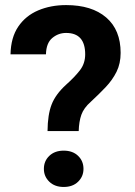

<svg xmlns="http://www.w3.org/2000/svg" viewBox="-20 -741 538 767"><path d="M294.4 -217.3H169.9Q170.4 -283.2 186.3 -323.7Q202.1 -364.3 243.7 -402.3Q277.8 -432.6 299.1 -460Q320.3 -487.3 320.3 -523.9Q320.3 -609.4 244.1 -609.4Q212.9 -609.4 188.7 -589.1Q164.6 -568.8 163.6 -523.9H22Q23.4 -591.3 53 -634.8Q82.5 -678.2 132.6 -699.5Q182.6 -720.7 244.1 -720.7Q346.7 -720.7 404.3 -671.1Q461.9 -621.6 461.9 -529.8Q461.9 -487.3 445.6 -454.3Q429.2 -421.4 402.1 -392.8Q375 -364.3 342.8 -334.5Q314.5 -309.6 304.9 -282.2Q295.4 -254.9 294.4 -217.3ZM155.3 -66.4Q155.3 -97.7 177 -118.4Q198.7 -139.2 234.4 -139.2Q270.5 -139.2 292 -118.4Q313.5 -97.7 313.5 -66.4Q313.5 -36.1 292 -15.1Q270.5 5.9 234.4 5.9Q198.7 5.9 177 -15.1Q155.3 -36.1 155.3 -66.4Z"/></svg>

Font: Vazirmatn RD UI FD
Style: Bold
Weight: 700
Designer: Saber Rastikerdar
Foundry: Saber Rastikerdar
Version: Version 33.003